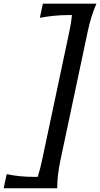

<svg xmlns="http://www.w3.org/2000/svg" viewBox="-21 -879 533 1021"><path d="M207 -859.4H491.7Q462.4 -792 445.8 -712.9L299.8 -24.4Q283.2 54.7 283.2 122.1H-1.5L14.6 46.9Q81.1 61.5 157.7 61.5H179.7Q193.4 17.1 202.1 -24.4L348.1 -712.9Q357.9 -758.3 361.8 -798.8H340.8Q267.6 -798.8 190.9 -784.2Z"/></svg>

Font: Classica
Style: Book Oblique
Weight: 400
Italic angle: -12°
Designer: Wojciech Kalinowski "wmk69" (wmk69@o2.pl)
Foundry: Wojciech Kalinowski "wmk69" (wmk69@o2.pl)
Version: Version 2.1.1; 2021-05-14